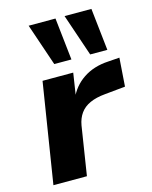

<svg xmlns="http://www.w3.org/2000/svg" viewBox="-115 -844 728 919"><g transform="rotate(-15 248.5 -384.0)"><path d="M34 0 113 -496H265L246 -372H240Q264 -430 316 -465Q368 -500 441 -504L497 -508L487 -367L386 -357Q341 -353 310 -339Q279 -325 261.5 -300.5Q244 -276 238 -242L200 0ZM366 -559 295 -768H428L451 -559ZM188 -559 117 -768H250L273 -559Z"/></g></svg>

Font: Nunito Sans 10pt SemiExpanded ExtraBold
Style: Italic
Weight: 800
Width: 6
Italic angle: -9°
Designer: Vernon Adams
Foundry: Vernon Adams
Version: Version 3.101;gftools[0.9.27]